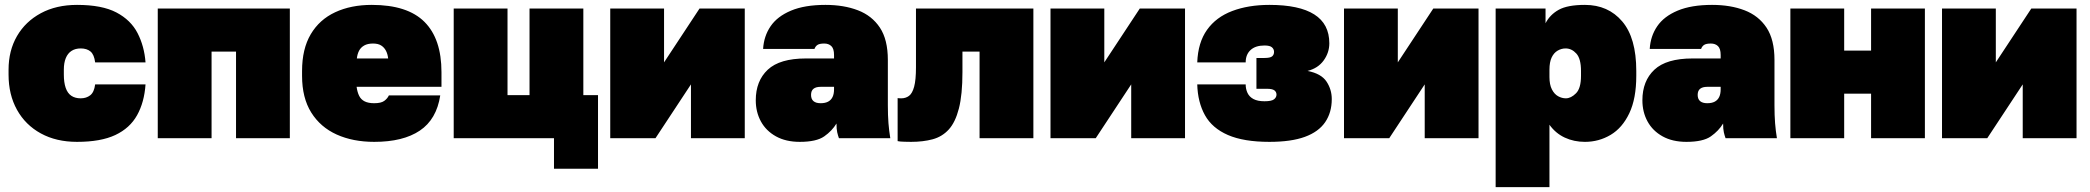

<svg xmlns="http://www.w3.org/2000/svg" viewBox="-20 -565 8545 785"><path d="M295 15Q210 15 147 -19.5Q84 -54 49.5 -116Q15 -178 15 -260V-280Q15 -358 49.5 -417.5Q84 -477 147 -511Q210 -545 295 -545Q397 -545 456 -514Q515 -483 542.5 -429.5Q570 -376 575 -310H369Q365 -342 350 -354.5Q335 -367 310 -367Q288 -367 272.5 -357Q257 -347 249 -327.5Q241 -308 241 -280V-260Q241 -228 248.5 -206Q256 -184 271.5 -173.5Q287 -163 310 -163Q333 -163 349 -175.5Q365 -188 369 -220H575Q570 -147 540.5 -94Q511 -41 451.5 -13Q392 15 295 15Z M625 0V-530H1165V0H945V-354H845V0Z M1510 15Q1423 15 1356.5 -15Q1290 -45 1252.5 -105Q1215 -165 1215 -255V-275Q1215 -365 1250.5 -425Q1286 -485 1350.5 -515Q1415 -545 1500 -545Q1646 -545 1715.5 -475.5Q1785 -406 1785 -270V-210H1438Q1441 -188 1448.5 -173Q1456 -158 1471 -150.5Q1486 -143 1510 -143Q1538 -143 1551 -152.5Q1564 -162 1570 -175H1780Q1765 -77 1696.5 -31Q1628 15 1510 15ZM1505 -387Q1483 -387 1469 -379Q1455 -371 1448 -357.5Q1441 -344 1439 -326H1567Q1565 -344 1558 -357.5Q1551 -371 1538.5 -379Q1526 -387 1505 -387Z M2245 125V0H1835V-530H2055V-176H2145V-530H2365V-176H2425V125Z M2475 0V-530H2695V-310L2840 -530H3025V0H2805V-220L2660 0Z M3250 15Q3193 15 3152.5 -7.5Q3112 -30 3091 -68.5Q3070 -107 3070 -155Q3070 -234 3119 -280Q3168 -326 3275 -326H3390V-340Q3390 -366 3379 -376.5Q3368 -387 3350 -387Q3331 -387 3322.5 -381.5Q3314 -376 3310 -365H3100Q3103 -417 3130.5 -457.5Q3158 -498 3214 -521.5Q3270 -545 3355 -545Q3430 -545 3487.5 -523Q3545 -501 3577.5 -452Q3610 -403 3610 -320V-135Q3610 -93 3612.5 -61.5Q3615 -30 3620 0H3410Q3406 -11 3403 -24Q3400 -37 3400 -60Q3382 -30 3350 -7.5Q3318 15 3250 15ZM3335 -143Q3354 -143 3366 -149.5Q3378 -156 3384 -168.5Q3390 -181 3390 -200V-210H3335Q3316 -210 3306 -202Q3296 -194 3296 -177Q3296 -160 3306 -151.5Q3316 -143 3335 -143Z M3705 15Q3697 15 3677.5 14.5Q3658 14 3650 12V-164Q3653 -163 3665 -163Q3683 -163 3696.5 -173Q3710 -183 3717.5 -210.5Q3725 -238 3725 -290V-530H4205V0H3985V-354H3915V-270Q3915 -178 3900.5 -121.5Q3886 -65 3859 -35.5Q3832 -6 3793 4.5Q3754 15 3705 15Z M4275 0V-530H4495V-310L4640 -530H4825V0H4605V-220L4460 0Z M5170 15Q5065 15 5000.5 -13Q4936 -41 4906.5 -94Q4877 -147 4875 -220H5073Q5073 -201 5080.5 -185Q5088 -169 5105 -160Q5122 -151 5150 -151Q5179 -151 5189 -159Q5199 -167 5199 -178Q5199 -189 5190.5 -195.5Q5182 -202 5160 -202H5117V-328H5150Q5173 -328 5181 -334.5Q5189 -341 5189 -353Q5189 -364 5180.5 -371.5Q5172 -379 5150 -379Q5113 -379 5093 -360.5Q5073 -342 5073 -310H4875Q4878 -391 4915 -443Q4952 -495 5018 -520Q5084 -545 5170 -545Q5292 -545 5353.5 -506Q5415 -467 5415 -388Q5415 -350 5392 -318Q5369 -286 5326 -275Q5382 -264 5403.5 -231.5Q5425 -199 5425 -160Q5425 -105 5398 -65.5Q5371 -26 5315 -5.5Q5259 15 5170 15Z M5475 0V-530H5695V-310L5840 -530H6025V0H5805V-220L5660 0Z M6095 200V-530H6299V-470Q6317 -505 6353 -525Q6389 -545 6460 -545Q6555 -545 6612.5 -477.5Q6670 -410 6670 -275V-255Q6670 -162 6641.5 -102Q6613 -42 6565 -13.5Q6517 15 6460 15Q6415 15 6377.5 -2.5Q6340 -20 6315 -55V200ZM6382 -163Q6403 -163 6423.5 -183.5Q6444 -204 6444 -255V-275Q6444 -325 6425 -346Q6406 -367 6381 -367Q6364 -367 6348.5 -358Q6333 -349 6324 -330Q6315 -311 6315 -280V-250Q6315 -219 6325 -199.5Q6335 -180 6350.5 -171.5Q6366 -163 6382 -163Z M6875 15Q6818 15 6777.5 -7.5Q6737 -30 6716 -68.5Q6695 -107 6695 -155Q6695 -234 6744 -280Q6793 -326 6900 -326H7015V-340Q7015 -366 7004 -376.5Q6993 -387 6975 -387Q6956 -387 6947.5 -381.5Q6939 -376 6935 -365H6725Q6728 -417 6755.5 -457.5Q6783 -498 6839 -521.5Q6895 -545 6980 -545Q7055 -545 7112.5 -523Q7170 -501 7202.5 -452Q7235 -403 7235 -320V-135Q7235 -93 7237.5 -61.5Q7240 -30 7245 0H7035Q7031 -11 7028 -24Q7025 -37 7025 -60Q7007 -30 6975 -7.5Q6943 15 6875 15ZM6960 -143Q6979 -143 6991 -149.5Q7003 -156 7009 -168.5Q7015 -181 7015 -200V-210H6960Q6941 -210 6931 -202Q6921 -194 6921 -177Q6921 -160 6931 -151.5Q6941 -143 6960 -143Z M7300 0V-530H7520V-358H7630V-530H7850V0H7630V-182H7520V0Z M7920 0V-530H8140V-310L8285 -530H8470V0H8250V-220L8105 0Z"/></svg>

Font: Golos Text Black
Style: Regular
Weight: 900
Designer: A.Korolkova, Vitaly Kuzmin
Foundry: ParaType Ltd
Version: Version 2.004